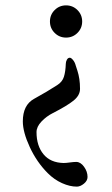

<svg xmlns="http://www.w3.org/2000/svg" viewBox="-20 -514 416 715"><path d="M65 0ZM262 -270Q264 -264 268.5 -250Q273 -236 275.5 -219.5Q278 -203 278 -183Q278 -159 254 -139.5Q230 -120 177 -93Q153 -81 134.5 -61.5Q116 -42 116 -22Q116 29 142 60.5Q168 92 217 93Q226 93 240 91Q254 89 264 89Q280 89 293 107Q306 125 306 145Q306 159 292.5 170Q279 181 266 181Q240 181 211 168Q182 155 158 131Q117 90 91 34Q65 -22 65 -62Q65 -123 107 -146Q156 -173 193 -197Q212 -209 218 -228Q224 -247 225 -276Q225 -284 229 -291.5Q233 -299 240 -299Q245 -299 252 -290.5Q259 -282 262 -270ZM286 -434Q286 -409 268.5 -391.5Q251 -374 226 -374Q201 -374 183.5 -391.5Q166 -409 166 -434Q166 -459 183.5 -476.5Q201 -494 226 -494Q251 -494 268.5 -476.5Q286 -459 286 -434Z"/></svg>

Font: EB Garamond
Style: Regular
Weight: 400
Designer: Georg Duffner and Octavio Pardo
Foundry: Georg Duffner
Version: Version 1.000; ttfautohint (v1.6)